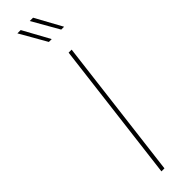

<svg xmlns="http://www.w3.org/2000/svg" viewBox="-321 -918 901 901"><g transform="rotate(-45 129.0 -468.0)"><path d="M202 -702 116 0H96L182 -702ZM171 -803H152L76 -936H98ZM253 -803H234L158 -936H180Z"/></g></svg>

Font: Josefin Sans Thin
Style: Italic
Weight: 200
Italic angle: -7°
Designer: Santiago Orozco
Foundry: Typemade
Version: Version 2.000